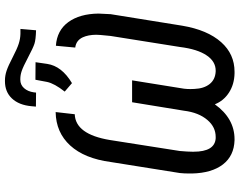

<svg xmlns="http://www.w3.org/2000/svg" viewBox="-116 -840 967 775"><g transform="rotate(-90 367.5 -452.5)"><path d="M385.3 -674.8Q418 -716.3 424.3 -746.1L433.1 -793L503.9 -792.5L497.1 -745.6Q488.3 -686.5 419.4 -645.5ZM638.2 -853.5 632.8 -790.5Q595.2 -791.5 578.6 -796.9Q562 -802.2 523.7 -822.5Q485.4 -842.8 467.8 -848.6Q451.7 -854 436 -854Q434.6 -854 433.1 -854Q412.6 -854 399.2 -838.9Q385.7 -823.7 382.3 -799.8L381.3 -790.5L324.7 -791L326.2 -808.1Q330.6 -859.4 357.9 -888.2Q384.3 -916 427.2 -916Q428.7 -916 430.2 -916Q449.7 -916 469.5 -909.4Q489.3 -902.8 523.4 -885Q557.6 -867.2 577.9 -860.6Q598.1 -854 618.2 -853.5ZM570.3 -710.4Q632.3 -706.1 665.8 -660.2Q699.2 -614.3 700.2 -538.6L697.8 -489.3L651.4 -201.2Q634.3 -98.6 584.5 -43Q536.6 10.7 465.3 10.7Q462.4 10.7 459 10.7Q414.6 9.8 381.3 -11.7Q348.1 -33.2 334 -68.8Q276.9 10.7 192.9 10.7Q190.9 10.7 189 10.7Q126 8.8 91.3 -36.1Q56.6 -81.1 54.7 -160.6Q54.7 -167 54.7 -173.3Q54.7 -192.4 56.6 -210.4L101.1 -489.3Q115.2 -595.2 167.7 -652.6Q220.2 -710 302.7 -711.4L293.9 -634.3Q212.9 -631.3 189.9 -492.7L145.5 -210Q142.6 -176.8 142.6 -159.2Q142.6 -156.7 142.6 -154.8Q142.6 -68.8 196.8 -65.4Q199.7 -65.4 202.1 -65.4Q242.2 -65.4 270.5 -98.6Q300.8 -133.8 308.1 -193.4L342.3 -402.8H430.7L397 -193.4Q395.5 -180.7 395.5 -167.5Q395.5 -159.7 396 -151.4Q397.5 -112.8 415.8 -89.8Q434.1 -66.9 466.8 -65.4Q468.3 -65.4 469.7 -65.4Q506.8 -65.4 531.2 -101.6Q556.6 -138.7 565.4 -210L609.9 -489.7L613.8 -530.3Q614.7 -539.6 614.7 -548.3Q614.3 -580.1 604.5 -601.6Q591.8 -628.9 563 -632.3Z"/></g></svg>

Font: MAUL Condensed Italic
Style: Condenced Regular Italic
Weight: 400
Italic angle: -12°
Designer: MAUL
Version: Version 1.0; 2020; ttfautohint (v1.8.3)